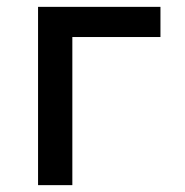

<svg xmlns="http://www.w3.org/2000/svg" viewBox="-20 -540 540 560"><path d="M91 0V-520H448V-432H191V0Z"/></svg>

Font: Iosevka Term Semibold
Style: Regular
Weight: 600
Monospace: yes
Designer: Belleve Invis
Foundry: Belleve Invis
Version: Version 31.4.0